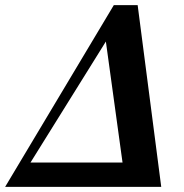

<svg xmlns="http://www.w3.org/2000/svg" viewBox="-22 -729 717 749"><path d="M607 0H-2L422 -709H515ZM456 -95 391 -567 97 -95Z"/></svg>

Font: GFS Didot
Style: Bold Italic
Weight: 700
Italic angle: -12°
Designer: Designed by Takis Katsoulidis and George D. Matthiopoulos.
Foundry: Designed by Takis Katsoulidis and George D. Matthiopoulos.
Version: Version 1.0